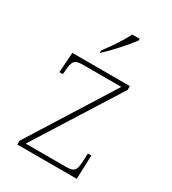

<svg xmlns="http://www.w3.org/2000/svg" viewBox="-186 -864 861 963"><g transform="rotate(30 244.5 -383.0)"><path d="M197 -619V-606H199C240 -642 310 -721 335 -756V-766H292C271 -721 226 -657 197 -619ZM69 0H413L418 -138H398L396 -95C393 -39 387 -25 335 -25H103L411 -514V-536H78L70 -420H90L92 -442C97 -497 103 -511 155 -511H376L69 -22Z"/></g></svg>

Font: Noto Serif Gurmukhi Thin
Style: Regular
Weight: 100
Designer: Vaibhav Singh and the Monotype Design Team
Foundry: Monotype Imaging Inc.
Version: Version 2.004